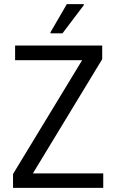

<svg xmlns="http://www.w3.org/2000/svg" viewBox="-20 -908 559 928"><path d="M43 0ZM43 0V-67L377 -617H53V-688H474V-622L139 -70H479V0ZM224 -747V-752L303 -888H385V-883L282 -747Z"/></svg>

Font: Assailand
Style: Regular
Weight: 400
Designer: Hector Gatti with collaboration of the Omnibus-Type team
Foundry: Omnibus-Type
Version: Version 0.072;October 19, 2019;FontCreator 12.0.0.2547 64-bi